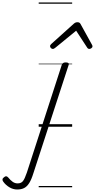

<svg xmlns="http://www.w3.org/2000/svg" viewBox="-310 -1015 761 1538"><path d="M-172 503Q-205 503 -235 485Q-265 467 -284 440Q-291 431 -290 422Q-289 413 -278 405Q-268 396 -260 397Q-252 398 -244 407Q-227 428 -209 441Q-191 454 -169 454Q-141 454 -126.5 436Q-112 418 -95 368L185 -496Q189 -506 196 -510.5Q203 -515 217 -515Q231 -515 237.5 -510Q244 -505 240 -495L-42 371Q-58 423 -76 451.5Q-94 480 -117 491.5Q-140 503 -172 503ZM113 -623Q105 -623 98 -630Q91 -637 91 -645Q91 -650 93.5 -654Q96 -658 100 -662L281 -825Q289 -832 296 -834.5Q303 -837 311 -837Q318 -837 324.5 -834Q331 -831 335 -823L425 -660Q428 -655 429.5 -651Q431 -647 431 -644Q431 -635 422 -629Q413 -623 406 -623Q400 -623 395.5 -626Q391 -629 388 -634L300 -769L135 -634Q128 -629 123.5 -626Q119 -623 113 -623ZM0 475H268V485H0ZM0 -20H268V0H0ZM0 -505H268V-500H0ZM0 -995H268V-985H0Z"/></svg>

Font: Playwrite SK Guides
Style: Regular
Weight: 400
Designer: Veronika Burian, José Scaglione
Foundry: TypeTogether
Version: Version 1.003